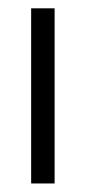

<svg xmlns="http://www.w3.org/2000/svg" viewBox="-20 -430 220 450"><path d="M53 0V-410.5H108V0Z"/></svg>

Font: League Spartan Thin Light
Style: Regular
Weight: 300
Version: Version 2.002